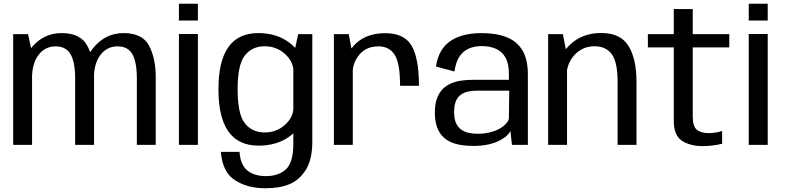

<svg xmlns="http://www.w3.org/2000/svg" viewBox="-20 -775 4204 1027"><path d="M50.5 0H151.5V-494L130 -592.5H50.5ZM382 0H483V-362.5Q483 -463 446.8 -530.5Q410.5 -598 310 -598Q220.5 -598 158.8 -532.2Q97 -466.5 97 -379.5L151 -353Q151 -435 186 -481Q221 -527 277.5 -527Q333 -527 357.5 -484.8Q382 -442.5 382 -355.5ZM712 0H813V-362.5Q813 -463.5 777.2 -530.8Q741.5 -598 641 -598Q552 -598 490.2 -531.5Q428.5 -465 428.5 -379.5L482 -353Q482 -435 517 -481Q552 -527 608.5 -527Q664.5 -527 688.2 -484.8Q712 -442.5 712 -355.5Z M937 0H1038.5V-593H937ZM937 -755V-665H1038.5V-755Z M1399.5 232Q1476.5 232 1529.2 209.8Q1582 187.5 1616.2 132.8Q1650.5 78 1650.5 -17V-592.5H1575L1549 -471.5V-7.5Q1549 95 1509 131Q1469 167 1402.5 167Q1362.5 167 1331.2 154Q1300 141 1282.2 112.8Q1264.5 84.5 1261 37.5H1161.5Q1169.5 144.5 1235.8 188.2Q1302 232 1399.5 232ZM1362.5 4Q1460 4 1526.8 -43.8Q1593.5 -91.5 1593.5 -146L1549.5 -200Q1549.5 -148 1504.2 -107.2Q1459 -66.5 1395.5 -66.5Q1329 -66.5 1290 -115.2Q1251 -164 1251 -297Q1251 -430 1290 -478.8Q1329 -527.5 1395.5 -527.5Q1459 -527.5 1504.2 -486.5Q1549.5 -445.5 1549.5 -394L1593 -445.5Q1593 -498 1526 -548Q1459 -598 1361.5 -598Q1255 -598 1201.8 -523.5Q1148.5 -449 1148.5 -297.5Q1148.5 -146 1202.2 -71Q1256 4 1362.5 4Z M2120 -316H2221Q2221 -463 2181.8 -530.2Q2142.5 -597.5 2041 -597.5Q1943.5 -597.5 1885.5 -544Q1827.5 -490.5 1827.5 -414.5L1866.5 -386Q1866.5 -440.5 1903.2 -483.8Q1940 -527 2004.5 -527Q2061.5 -527 2090.8 -482.5Q2120 -438 2120 -316ZM1766 0H1867V-478L1845.5 -592.5H1766Z M2512 5.5Q2556 5.5 2590.5 -2Q2625 -9.5 2649.8 -22Q2674.5 -34.5 2689.8 -48.5Q2705 -62.5 2710 -75L2718.5 0H2803.5V-377Q2803.5 -458.5 2773.8 -506.8Q2744 -555 2688.8 -576.5Q2633.5 -598 2556.5 -598Q2506.5 -598 2464.8 -588Q2423 -578 2391 -556.8Q2359 -535.5 2339 -501.5Q2319 -467.5 2312 -419L2411 -392.5Q2417.5 -441.5 2437 -471.5Q2456.5 -501.5 2487 -515Q2517.5 -528.5 2557 -528.5Q2600 -528.5 2632.8 -514Q2665.5 -499.5 2683.8 -467.2Q2702 -435 2702 -381.5V-348H2508.5Q2477 -348 2447.5 -343.8Q2418 -339.5 2392.2 -328.5Q2366.5 -317.5 2347.2 -297.8Q2328 -278 2317 -247.5Q2306 -217 2306 -173.5Q2306 -128.5 2317 -97Q2328 -65.5 2347.8 -45.2Q2367.5 -25 2393.5 -14Q2419.5 -3 2449.8 1.2Q2480 5.5 2512 5.5ZM2534 -59.5Q2509.5 -59.5 2487 -64.5Q2464.5 -69.5 2446.8 -82Q2429 -94.5 2419 -117.2Q2409 -140 2409 -176Q2409 -212 2418.8 -234.5Q2428.5 -257 2445.8 -269Q2463 -281 2485 -285.5Q2507 -290 2531.5 -290H2704L2702 -139Q2697 -123.5 2682.8 -109.2Q2668.5 -95 2646.5 -83.8Q2624.5 -72.5 2596 -66Q2567.5 -59.5 2534 -59.5Z M2912 0H3013V-477.5L2991 -592.5H2912ZM3283.5 0H3384.5V-339Q3384.5 -460 3341.8 -529.2Q3299 -598.5 3196 -598.5Q3092.5 -598.5 3026.8 -533.8Q2961 -469 2961 -396.5L3010 -365Q3010 -435 3053.2 -481.2Q3096.5 -527.5 3159.5 -527.5Q3222 -527.5 3252.8 -484.5Q3283.5 -441.5 3283.5 -338Z M3737.5 6.5Q3792.5 6.5 3842.5 -6V-74.5Q3808 -63 3771.5 -63Q3730 -63 3707.8 -80.5Q3685.5 -98 3685.5 -152.5V-521.5H3881V-592.5H3685.5V-726.5H3584V-592.5H3445.5V-521.5H3584V-128.5Q3584 -50.5 3628 -22Q3672 6.5 3737.5 6.5Z M3985 0H4086.5V-593H3985ZM3985 -755V-665H4086.5V-755Z"/></svg>

Font: Anybody UltraCondensed Thin
Style: Regular
Weight: 400
Version: Version 1.111